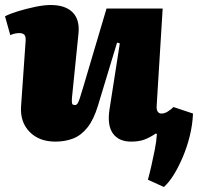

<svg xmlns="http://www.w3.org/2000/svg" viewBox="-23 -551 790 766"><path d="M-3 -486Q16 -496 48.5 -506Q81 -516 116.5 -523.5Q152 -531 179 -531Q238 -531 267 -501.5Q296 -472 290 -416L264 -160Q263 -145 264.5 -138.5Q266 -132 276 -132Q282 -132 286 -137.5Q290 -143 295 -158Q300 -173 308 -200L402 -517H626L602 -128Q601 -114 606 -106Q611 -98 621 -98Q633 -98 645.5 -105.5Q658 -113 669 -124L747 -98Q745 -52 734 -8Q723 36 706.5 75Q690 114 671 145Q652 176 631 195L567 166Q574 141 581 110Q588 79 594.5 46.5Q601 14 603 -17L598 -18Q576 -3 554 5.5Q532 14 500 14Q451 14 427.5 -18.5Q404 -51 414 -115L455 -378L444 -381L368 -130Q351 -74 326 -42.5Q301 -11 269 1.5Q237 14 198 14Q133 14 95 -25Q57 -64 61 -126L79 -384Q81 -405 74.5 -412Q68 -419 54 -419Q47 -419 38.5 -417.5Q30 -416 18 -411Z"/></svg>

Font: Literata Black
Style: Italic
Weight: 900
Italic angle: -2°
Designer: Latin by Veronika Burian and Jose Scaglione. Greek by Irene Vlachou. Cyrillic by Vera Evstafieva
Foundry: TypeTogether
Version: Version 3.002